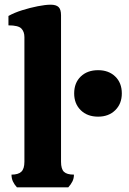

<svg xmlns="http://www.w3.org/2000/svg" viewBox="-20 -798 549 818"><path d="M52 0Q41 -12 35 -25Q29 -38 29 -54Q58 -54 71 -66.5Q84 -79 84 -109V-640Q84 -663 71 -676.5Q58 -690 16 -690V-730Q41 -744 74.5 -754.5Q108 -765 141 -771.5Q174 -778 196 -778Q219 -778 229.5 -768Q240 -758 240 -733V-109Q240 -78 252.5 -66Q265 -54 295 -54Q295 -38 288.5 -25Q282 -12 271 0ZM398 -301Q352 -301 324 -328.5Q296 -356 296 -400Q296 -445 324 -472Q352 -499 398 -499Q443 -499 471 -472Q499 -445 499 -400Q499 -356 471 -328.5Q443 -301 398 -301Z"/></svg>

Font: Calistoga
Style: Regular
Weight: 400
Designer: Yvonne Schuttler, Eben Sorkin
Foundry: www.sorkintype.com
Version: Version 1.010; ttfautohint (v1.8.4.7-5d5b)